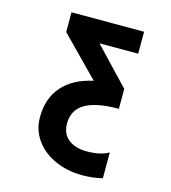

<svg xmlns="http://www.w3.org/2000/svg" viewBox="-110 -815 820 920"><g transform="rotate(15 300.0 -354.5)"><path d="M299 -616 470 -436V-337Q358 -337 303 -304.8Q248 -272.5 248 -205Q248 -154.5 282.2 -127.2Q316.5 -100 374 -100Q442 -100 482 -124V4Q437 16 383 16Q307.5 16 246.2 -11.8Q185 -39.5 150 -88.8Q115 -138 115 -200Q115 -294.5 167.8 -354.5Q220.5 -414.5 319 -435.5L131 -627V-725H491V-616Z"/></g></svg>

Font: JuliaMono Black
Style: Regular
Weight: 900
Monospace: yes
Designer: cormullion
Foundry: corm
Version: Version 0.054; ttfautohint (v1.8.4)